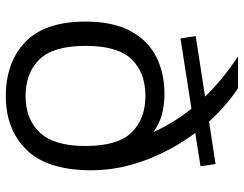

<svg xmlns="http://www.w3.org/2000/svg" viewBox="-111 -737 858 676"><g transform="rotate(90 318.0 -399.0)"><path d="M318.5 9.5Q199.5 9.5 127.8 -59.2Q56 -128 56 -271.5Q56 -366 88.2 -427.5Q120.5 -489 178 -519Q235.5 -549 311 -549Q348.5 -549 382.2 -540.2Q416 -531.5 445 -510Q413.5 -581 362.5 -644L115.5 -605.5L107 -659L320 -692Q290.5 -723 255 -752Q219.5 -781 178.5 -808H290.5Q354 -766 408 -706L557.5 -729L565.5 -676L448 -657.5Q508 -577.5 543.8 -482.5Q579.5 -387.5 579.5 -291.5Q579.5 -137.5 508 -64Q436.5 9.5 318.5 9.5ZM318.5 -60Q399.5 -60 446.8 -110.2Q494 -160.5 494 -270.5Q494 -384.5 446.5 -433.2Q399 -482 317.5 -482Q236.5 -482 189 -433.5Q141.5 -385 141.5 -272Q141.5 -158 189 -109Q236.5 -60 318.5 -60Z"/></g></svg>

Font: Encode Sans Exp
Style: Regular
Weight: 400
Width: 7
Designer: Multiple Designers
Foundry: Impallari Type
Version: Version 3.002; ttfautohint (v1.8.3) -l 8 -r 50 -G 200 -x 14 